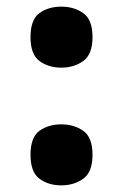

<svg xmlns="http://www.w3.org/2000/svg" viewBox="-20 -550 371 579"><path d="M165 -346Q126 -346 99 -366Q72 -386 72 -438Q72 -491 99 -510.5Q126 -530 165 -530Q203 -530 231 -510.5Q259 -491 259 -438Q259 -386 231 -366Q203 -346 165 -346ZM165 9Q126 9 99 -11Q72 -31 72 -83Q72 -136 99 -155.5Q126 -175 165 -175Q203 -175 231 -155.5Q259 -136 259 -83Q259 -31 231 -11Q203 9 165 9Z"/></svg>

Font: Noto Serif Sinhala Black
Style: Regular
Weight: 900
Designer: Jelle Bosma - Monotype Design Team
Foundry: Monotype Imaging Inc.
Version: Version 2.007; ttfautohint (v1.8.4.7-5d5b)